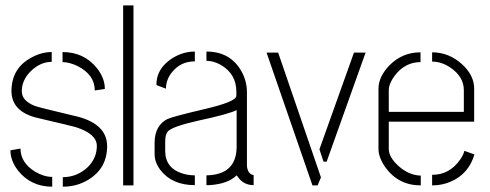

<svg xmlns="http://www.w3.org/2000/svg" viewBox="-20 -702 1855 727"><path d="M19.5 -132.8 57.6 -139.6Q57.6 -85.9 113.3 -51.8Q146.5 -32.2 177.7 -32.2V4.9Q96.7 4.9 47.9 -56.6Q19.5 -93.8 19.5 -132.8ZM23.4 -356.4Q23.4 -445.3 101.6 -485.4Q137.7 -504.9 175.8 -504.9V-467.8Q131.8 -467.8 94.7 -430.7Q62.5 -397.5 62.5 -356.4Q62.5 -320.3 112.3 -300.8Q128.9 -294.9 248 -266.6Q263.7 -262.7 276.4 -259.8Q384.8 -230.5 385.7 -149.4Q385.7 -64.5 314.5 -21.5Q271.5 4.9 217.8 4.9V-31.2Q272.5 -31.2 313.5 -70.3Q346.7 -104.5 346.7 -149.4Q346.7 -195.3 266.6 -220.7Q253.9 -224.6 132.8 -252.9Q126 -254.9 120.1 -255.9Q24.4 -279.3 23.4 -356.4ZM216.8 -466.8V-504.9Q297.9 -504.9 346.7 -444.3Q377 -406.2 377 -365.2L338.9 -359.4Q338.9 -418.9 273.4 -452.1Q242.2 -466.8 216.8 -466.8Z M446.3 0V-681.6H485.4V0Z M565.4 -118.2V-163.1Q566.4 -226.6 613.3 -251Q630.9 -259.8 751 -288.1Q874 -316.4 875 -338.9V-354.5Q875 -421.9 816.4 -456.1Q789.1 -471.7 761.7 -471.7V-506.8Q852.5 -506.8 894.5 -431.6Q915 -394.5 915 -352.5V-72.3Q918.9 -42 940.4 -39.1V-1Q901.4 -1 879.9 -33.2Q877.9 -36.1 876 -38.1Q843.8 -5.9 774.4 -1Q767.6 -1 761.7 -1V-38.1Q875 -40 876 -145.5V-285.2Q848.6 -270.5 730.5 -245.1Q634.8 -223.6 616.2 -205.1Q605.5 -193.4 605.5 -167V-128.9Q606.4 -63.5 674.8 -43.9Q695.3 -38.1 717.8 -38.1V-1Q631.8 -1 587.9 -57.6Q565.4 -86.9 565.4 -118.2ZM572.3 -379.9Q571.3 -441.4 630.9 -480.5Q671.9 -506.8 717.8 -506.8V-469.7Q663.1 -469.7 629.9 -426.8Q608.4 -399.4 608.4 -366.2Z M989.3 -502.9H1033.2L1195.3 -30.3L1182.6 0H1163.1ZM1189.5 -136.7 1320.3 -502.9H1364.3L1216.8 -89.8H1205.1Z M1413.1 -137.7V-368.2Q1414.1 -412.1 1454.1 -454.1Q1502.9 -503.9 1572.3 -503.9V-466.8Q1512.7 -466.8 1473.6 -414.1Q1452.1 -384.8 1452.1 -360.4V-278.3H1736.3V-360.4Q1736.3 -411.1 1686.5 -445.3Q1652.3 -468.8 1616.2 -468.8V-503.9Q1681.6 -503.9 1732.4 -456.1Q1774.4 -416 1775.4 -369.1V-241.2H1452.1V-137.7Q1452.1 -106.4 1490.2 -72.3Q1529.3 -38.1 1573.2 -37.1V0Q1488.3 0 1438.5 -69.3Q1413.1 -106.4 1413.1 -137.7ZM1616.2 0V-40Q1681.6 -40 1721.7 -96.7Q1734.4 -114.3 1738.3 -130.9L1776.4 -117.2Q1754.9 -43.9 1687.5 -14.6Q1654.3 0 1616.2 0Z"/></svg>

Font: Post No Bills Colombo
Style: Light
Weight: 400
Designer: Kosala Senevirathne, Siva Puranthara, Lasantha Premarathna, Tharique Azeez
Foundry: Mooniak
Version: Version 1.220 ; ttfautohint (v1.5)